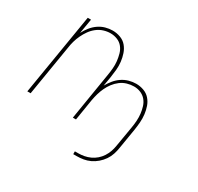

<svg xmlns="http://www.w3.org/2000/svg" viewBox="-149 -708 1098 1063"><g transform="rotate(30 400.0 -177.0)"><path d="M437 174V156H458Q476 156 495.5 152.5Q515 149 533.5 140.5Q552 132 567.5 118.5Q583 105 594 88Q605 71 611.5 52.5Q618 34 621 15L643 -115Q647 -138 648.5 -161Q650 -184 647.5 -206Q645 -228 638.5 -249Q632 -270 618.5 -286Q605 -302 585 -310.5Q565 -319 542 -319Q520 -319 498 -312.5Q476 -306 457.5 -292Q439 -278 425 -259.5Q411 -241 401.5 -220.5Q392 -200 386 -179Q380 -158 376 -136L354 0H334L383 -300Q387 -323 389 -346.5Q391 -370 388.5 -392.5Q386 -415 380 -436.5Q374 -458 360.5 -475Q347 -492 326 -500.5Q305 -509 282 -509Q260 -509 238 -502Q216 -495 197.5 -480.5Q179 -466 165.5 -447Q152 -428 142 -407Q132 -386 126 -364.5Q120 -343 117 -321L64 0H43L129 -520H150L134 -426Q145 -448 160.5 -467.5Q176 -487 196 -501Q216 -515 239 -521.5Q262 -528 285 -528Q311 -528 335 -519Q359 -510 374.5 -491.5Q390 -473 398 -449.5Q406 -426 409 -400.5Q412 -375 409.5 -349Q407 -323 403 -297L393 -239Q405 -260 420.5 -279Q436 -298 456 -311.5Q476 -325 499 -331.5Q522 -338 545 -338Q570 -338 593.5 -329.5Q617 -321 633 -303Q649 -285 657 -262Q665 -239 668 -214Q671 -189 669 -163Q667 -137 663 -112L642 15Q639 36 632 57.5Q625 79 612 98Q599 117 581 132.5Q563 148 542.5 157.5Q522 167 500.5 170.5Q479 174 458 174Z"/></g></svg>

Font: Iosevka Aile Thin
Style: Italic
Weight: 100
Italic angle: -9°
Designer: Belleve Invis
Foundry: Belleve Invis
Version: Version 31.1.0; ttfautohint (v1.8.4)